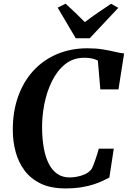

<svg xmlns="http://www.w3.org/2000/svg" viewBox="-20 -1014 694 1042"><path d="M334 8.5Q255 8.5 200.8 -17.8Q146.5 -44 113.2 -88.8Q80 -133.5 64.8 -190Q49.5 -246.5 49.5 -307.5Q49 -407.5 78 -489.2Q107 -571 160.8 -629.8Q214.5 -688.5 289.2 -720.2Q364 -752 455 -752Q501 -752 538.8 -745.8Q576.5 -739.5 605.2 -732.5Q634 -725.5 653.5 -724L623 -529H524.5L511 -685Q503 -689.5 492.5 -693Q482 -696.5 468.2 -698.5Q454.5 -700.5 437 -700.5Q377 -700.5 333.5 -665.5Q290 -630.5 261.8 -573Q233.5 -515.5 220.2 -446.8Q207 -378 208.5 -311Q209.5 -256.5 218 -209.2Q226.5 -162 244.2 -126.5Q262 -91 290.2 -71Q318.5 -51 359 -51Q375 -51 396.8 -54.8Q418.5 -58.5 439.8 -67.8Q461 -77 475.5 -94.5Q481 -103.5 486.5 -117Q492 -130.5 497.2 -146Q502.5 -161.5 507.5 -177.2Q512.5 -193 516 -207H597.5L573.5 -50.5Q559 -43 538.2 -33Q517.5 -23 489 -13.5Q460.5 -4 422.2 2.2Q384 8.5 334 8.5ZM391 -806.5 293 -972.5 336 -994Q363 -969.5 389.2 -944.5Q415.5 -919.5 440.5 -894Q474.5 -920 510.5 -944.8Q546.5 -969.5 583 -993.5L622 -971.5L467 -806.5Z"/></svg>

Font: Merriweather 48pt
Style: Bold Italic
Weight: 700
Italic angle: -7.8°
Version: Version 2.101